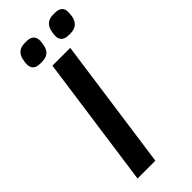

<svg xmlns="http://www.w3.org/2000/svg" viewBox="-280 -919 960 960"><g transform="rotate(-45 199.5 -439.0)"><path d="M153 -700H279L181 0H55ZM67 -795Q67 -804 68 -808L70 -820Q78 -878 136 -878H147Q198 -878 198 -832Q198 -824 197 -820L195 -808Q188 -750 129 -750H118Q67 -750 67 -795ZM268 -795Q268 -804 269 -808L271 -820Q275 -848 291.5 -863Q308 -878 337 -878H348Q399 -878 399 -834Q399 -825 398 -820L397 -808Q388 -750 330 -750H320Q268 -750 268 -795Z"/></g></svg>

Font: Krub SemiBold
Style: Italic
Weight: 600
Italic angle: -8°
Designer: Ekaluck Peanpanawate
Foundry: Cadson Demak Co.,Ltd.
Version: Version 1.000; ttfautohint (v1.6)